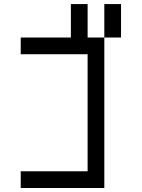

<svg xmlns="http://www.w3.org/2000/svg" viewBox="-20 -937 707 957"><path d="M83.3 0V-83.3H416.7V-666.7H83.3V-750H333.3V-916.7H416.7V-750H500V0ZM583.3 -916.7V-750H500V-916.7Z"/></svg>

Font: Galmuri11 Condensed
Style: Regular
Weight: 400
Width: 3
Designer: Lee Minseo (quiple)
Version: Version 2.399;hotconv 1.1.1;makeotfexe 2.6.0 DEVELOPMENT